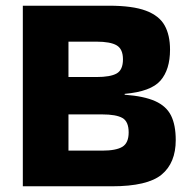

<svg xmlns="http://www.w3.org/2000/svg" viewBox="-20 -662 666 673"><path d="M596 -171Q596 -91 546.5 -50Q497 -9 372 -9H60V-642H99H362Q445 -642 491.5 -624.5Q538 -607 557 -573Q576 -539 576 -488Q576 -418 542.5 -379.5Q509 -341 417 -333V-330Q485 -325 524 -307.5Q563 -290 579.5 -257Q596 -224 596 -171ZM318 -516H220V-392H318Q367 -392 389 -404.5Q411 -417 411 -454Q411 -490 389 -503Q367 -516 318 -516ZM338 -261H220V-134H338Q387 -134 409 -147.5Q431 -161 431 -198Q431 -236 409 -248.5Q387 -261 338 -261Z"/></svg>

Font: Bakbak One
Style: Regular
Weight: 400
Designer: Saumya Kishore and Sanchit Sawaria
Foundry: A Good Feeling
Version: Version 1.003; ttfautohint (v1.8.3)